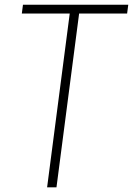

<svg xmlns="http://www.w3.org/2000/svg" viewBox="-20 -800 568 820"><path d="M317.9 -742.2 221.2 0H181.2L277.8 -742.2H73.2L78.1 -779.8H527.8L522.9 -742.2Z"/></svg>

Font: Cooper Hewitt
Style: Light Italic
Weight: 704
Designer: Village Type and Design LLC
Foundry: Cooper Hewitt Smithsonian Design Museum
Version: 1.000